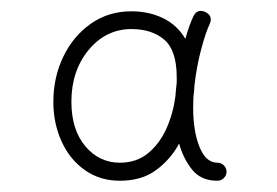

<svg xmlns="http://www.w3.org/2000/svg" viewBox="-20 -749 502 348"><path d="M197.3 -421.4Q161.1 -421.4 133.8 -440.7Q106.4 -460 91.6 -492.7Q76.7 -525.4 76.7 -564.5Q76.7 -608.4 94.5 -645.8Q112.3 -683.1 144.3 -705.8Q176.3 -728.5 218.3 -728.5Q249.5 -728.5 275.1 -716.3Q300.8 -704.1 315.9 -678.7Q323.2 -704.1 330.6 -719.7Q337.9 -733.9 352.5 -727.1Q366.7 -719.7 359.9 -705.1Q353 -690.9 344.7 -659.9Q336.4 -628.9 332.5 -594.7Q332 -584 330.6 -573.7Q330.1 -563.5 330.1 -553.7Q330.1 -511.2 341.6 -482.7Q353 -454.1 374 -454.1Q380.9 -454.1 385.7 -449.2Q390.6 -444.3 390.6 -437.5Q390.6 -431.2 385.7 -426.3Q380.9 -421.4 374 -421.4Q344.2 -421.4 328.1 -441.7Q312 -461.9 304.7 -488.8Q289.1 -460 262.9 -440.7Q236.8 -421.4 197.3 -421.4ZM197.3 -454.1Q227.5 -454.1 248.5 -471.4Q269.5 -488.8 281.7 -516.1Q293.9 -543.5 297.9 -574.2Q298.8 -586.4 300.3 -599.1Q300.3 -604 300.3 -608.9Q300.3 -657.7 277.8 -677Q255.4 -696.3 218.3 -696.3Q171.9 -696.3 140.6 -658.4Q109.4 -620.6 109.4 -564.5Q109.4 -514.2 134.5 -484.1Q159.7 -454.1 197.3 -454.1Z"/></svg>

Font: Mikhak-FD Light
Style: Regular
Weight: 300
Designer: Amin Abedi
Version: Version 3.2